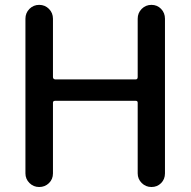

<svg xmlns="http://www.w3.org/2000/svg" viewBox="-20 -750 764 770"><path d="M82 -54.7V-674.8Q82 -698.2 98.1 -714.4Q114.3 -730.5 137.2 -730.5Q160.2 -730.5 176.3 -714.4Q192.4 -698.2 192.4 -674.8V-441.4Q192.4 -432.6 201.2 -431.6H524.4Q532.2 -431.6 532.2 -441.4V-674.8Q532.2 -698.2 548.3 -714.4Q564.5 -730.5 587.4 -730.5Q610.4 -730.5 626 -714.4Q641.6 -698.2 641.6 -674.8V-54.7Q641.6 -31.2 626 -15.6Q610.4 0 587.4 0Q564.5 0 548.3 -16.1Q532.2 -32.2 532.2 -54.7V-337.9Q532.2 -345.7 524.4 -345.7H201.2Q192.4 -345.7 192.4 -337.9V-54.7Q192.4 -31.2 176.3 -15.6Q160.2 0 137.2 0Q114.3 0 98.1 -16.1Q82 -32.2 82 -54.7Z"/></svg>

Font: Rounded Mgen+ 2p medium
Style: Regular
Weight: 500
Designer: [Source Han Sans]
Ryoko NISHIZUKA  (kana & ideographs); Paul D. Hunt (Latin, Greek & Cyrillic); Wenlong ZHANG  (bopomofo
Version: Version 1.059.20150602